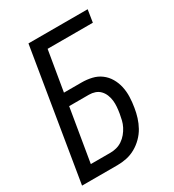

<svg xmlns="http://www.w3.org/2000/svg" viewBox="-178 -838 855 941"><g transform="rotate(-30 250.0 -367.5)"><path d="M8 0 129 -735H464L453 -665H197L159 -439H259Q288 -439 316 -432.5Q344 -426 366 -409.5Q388 -393 402 -369Q416 -345 422 -317.5Q428 -290 427 -260.5Q426 -231 421 -202Q417 -176 409 -150.5Q401 -125 388 -101.5Q375 -78 355 -58Q335 -38 311 -24.5Q287 -11 261 -5.5Q235 0 209 0ZM98 -70H209Q226 -70 243.5 -74.5Q261 -79 276.5 -89.5Q292 -100 304 -114.5Q316 -129 324.5 -145.5Q333 -162 337 -179Q341 -196 344 -213Q347 -231 348.5 -249Q350 -267 348 -284.5Q346 -302 339.5 -318Q333 -334 321.5 -346Q310 -358 294 -363.5Q278 -369 260 -369H148Z"/></g></svg>

Font: Iosevka Fixed
Style: Italic
Weight: 400
Italic angle: -9°
Monospace: yes
Designer: Belleve Invis
Foundry: Belleve Invis
Version: Version 33.2.4